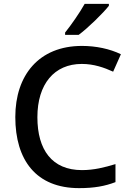

<svg xmlns="http://www.w3.org/2000/svg" viewBox="-20 -961 675 991"><path d="M542 -931V-941H417C392 -896 346 -830 316 -793V-781H386C435 -817 513 -894 542 -931ZM402 -631C465 -631 518 -612 564 -591L604 -681C547 -709 475 -724 403 -724C181 -724 59 -573 59 -357C59 -134 167 10 388 10C466 10 521 0 576 -21V-114C520 -97 465 -83 403 -83C249 -83 173 -187 173 -356C173 -527 260 -631 402 -631Z"/></svg>

Font: Noto Sans Lao UI Med
Style: Regular
Weight: 500
Designer: Monotype Design Team
Foundry: Monotype Imaging Inc.
Version: Version 2.000